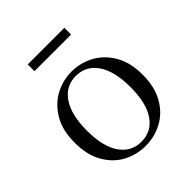

<svg xmlns="http://www.w3.org/2000/svg" viewBox="-200 -849 996 996"><g transform="rotate(-45 298.0 -351.0)"><path d="M297.5 14.6Q231.2 14.6 174.4 -15.9Q117.6 -46.5 83 -107.4Q48.4 -168.3 48.4 -257.8Q48.4 -347.6 84.1 -408.5Q119.7 -469.3 176.7 -500Q233.7 -530.6 297.5 -530.6Q362.2 -530.6 419.2 -500.1Q476.2 -469.5 511.9 -408.7Q547.5 -347.8 547.5 -257.8Q547.5 -168 512.4 -107.2Q477.3 -46.3 420.5 -15.8Q363.7 14.6 297.5 14.6ZM297.5 -16.4Q372 -16.4 414.7 -78.2Q457.4 -140.1 457.4 -256.6Q457.4 -373.4 414.7 -436.1Q372 -498.8 297.5 -498.8Q223.1 -498.8 180.3 -436.1Q137.5 -373.4 137.5 -256.6Q137.5 -140.1 180.3 -78.2Q223.1 -16.4 297.5 -16.4ZM163.3 -667.8V-717.3H431.9V-667.8Z"/></g></svg>

Font: Noto Serif TC
Style: Regular
Weight: 200
Designer: Ryoko NISHIZUKA 西塚涼子 (kana & ideographs); Frank Grießhammer (Latin, Greek & Cyrillic); Wenlong ZHANG 张文龙 (bopomofo); San
Foundry: Adobe
Version: Version 2.001;hotconv 1.1.0;makeotfexe 2.6.0